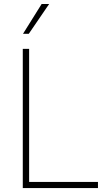

<svg xmlns="http://www.w3.org/2000/svg" viewBox="-20 -955 566 975"><path d="M95.7 -707H127.9V-31.2H477.5V0H95.7ZM191.4 -934.6H229.5L126 -783.2H96.7Z"/></svg>

Font: Pretendard JP Thin
Style: Regular
Weight: 100
Designer: Base glyphs from Inter by Rasmus Andersson; Hangeul glyphs from Noto Sans CJK(Source Han Sans) by Jang Soo-young and Kan
Foundry: Kil Hyung-jin
Version: Version 1.309